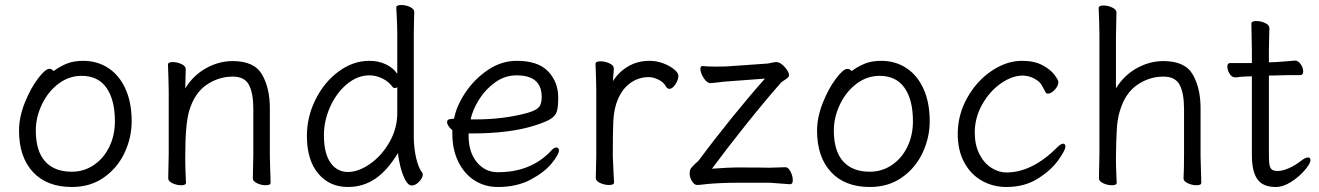

<svg xmlns="http://www.w3.org/2000/svg" viewBox="-20 -729 5268 767"><path d="M312 -486Q369 -486 413 -457Q457 -428 481.5 -373.5Q506 -319 506 -245Q506 -179 477.5 -118.5Q449 -58 395 -20Q341 18 267 18Q167 18 111.5 -42Q56 -102 56 -207Q56 -261 79 -318.5Q102 -376 131.5 -415Q161 -454 177 -454Q187 -454 194 -445Q218 -463 246 -474.5Q274 -486 312 -486ZM267 -43Q315 -43 354.5 -69.5Q394 -96 416.5 -142Q439 -188 439 -245Q439 -330 405.5 -378Q372 -426 306 -426Q255 -426 213 -394Q171 -362 147 -311Q123 -260 123 -208Q123 -126 160 -84.5Q197 -43 267 -43Z M992 -115V-293Q992 -357 974.5 -390Q957 -423 910 -423Q853 -423 805 -390Q757 -357 736 -287Q720 -234 720 -105V-89Q720 -63 722 -21L723 1Q723 11 704 11Q686 11 669 3Q652 -5 652 -17L654 -115V-364L653 -413L651 -471Q651 -481 670 -481Q688 -481 705 -473Q722 -465 722 -453L720 -376Q752 -428 803 -456.5Q854 -485 910 -485Q996 -485 1027 -431Q1058 -377 1058 -297V-105L1059 -67L1061 1Q1061 11 1042 11Q1024 11 1007 3Q990 -5 990 -16V-17Z M1565 -661Q1563 -691 1563 -699Q1563 -709 1583 -709Q1601 -709 1618 -701Q1635 -693 1635 -681Q1635 -665 1634 -653L1633 -592V-185Q1633 -140 1642 -99.5Q1651 -59 1667 -39Q1669 -35 1669 -32Q1669 -19 1654.5 -3.5Q1640 12 1625 12Q1610 12 1598 -12Q1586 -36 1578.5 -67.5Q1571 -99 1570 -118Q1527 -47 1478.5 -14.5Q1430 18 1370 18Q1296 18 1251 -36Q1206 -90 1206 -186Q1206 -263 1241 -332.5Q1276 -402 1333.5 -444Q1391 -486 1455 -486Q1492 -486 1521.5 -472Q1551 -458 1567 -434V-593Q1567 -619 1565 -661ZM1370 -42Q1412 -42 1458.5 -74.5Q1505 -107 1536 -161.5Q1567 -216 1567 -276V-381Q1563 -377 1557 -377Q1552 -377 1548 -382Q1533 -403 1507.5 -415.5Q1482 -428 1456 -428Q1408 -428 1366 -393Q1324 -358 1299 -302.5Q1274 -247 1274 -189Q1274 -117 1300 -79.5Q1326 -42 1370 -42Z M1969 -41Q2100 -41 2180 -125Q2192 -140 2203 -140Q2207 -140 2210 -136.5Q2213 -133 2213 -128Q2213 -112 2183.5 -76Q2154 -40 2099 -11Q2044 18 1969 18Q1917 18 1876 -8Q1835 -34 1811 -82.5Q1787 -131 1787 -195V-209Q1778 -216 1772 -225Q1766 -234 1766 -241Q1766 -254 1785 -254L1794 -255Q1803 -305 1839 -359Q1875 -413 1929 -449.5Q1983 -486 2044 -486Q2130 -486 2170 -443.5Q2210 -401 2210 -340Q2210 -302 2204.5 -284Q2199 -266 2179 -253.5Q2159 -241 2114 -227Q2016 -196 1865 -196H1852V-186Q1852 -121 1885 -81Q1918 -41 1969 -41ZM1880 -252Q1992 -252 2087 -278Q2122 -288 2133 -301Q2144 -314 2144 -341Q2144 -385 2119 -406.5Q2094 -428 2043 -428Q1997 -428 1958 -400Q1919 -372 1893.5 -331Q1868 -290 1860 -252Z M2361 -416 2359 -474Q2359 -484 2379 -484Q2397 -484 2414.5 -476Q2432 -468 2432 -456Q2432 -446 2430.5 -431.5Q2429 -417 2429 -405Q2450 -440 2488 -463Q2526 -486 2575 -486Q2603 -486 2629.5 -476Q2656 -466 2673 -452Q2690 -438 2690 -426Q2690 -410 2678 -392Q2666 -374 2654 -374Q2646 -374 2640 -384Q2631 -401 2610 -411Q2589 -421 2572 -421Q2528 -421 2493.5 -394Q2459 -367 2442 -315Q2432 -284 2430 -244Q2428 -204 2428 -106Q2428 -101 2431 -38Q2433 -8 2433 0Q2433 10 2413 10Q2395 10 2377.5 2Q2360 -6 2360 -18L2362 -106V-367Z M3147 -9Q3147 7 3136 7L3109 5Q3089 3 3055 1H2920Q2891 1 2859 2.5Q2827 4 2806 6Q2774 10 2765 10Q2754 10 2744.5 -5Q2735 -20 2735 -37Q2735 -46 2738 -53Q2740 -58 2755 -73Q2769 -85 2772 -89Q2835 -174 2908.5 -264.5Q2982 -355 3036 -415L2889 -404Q2870 -403 2841 -399L2820 -397H2818Q2804 -397 2791 -417.5Q2778 -438 2778 -454Q2778 -465 2785 -465H2787Q2804 -463 2842 -463Q2874 -463 2888 -464L3044 -475Q3048 -475 3061 -478Q3074 -481 3080 -481H3084Q3099 -479 3115.5 -460.5Q3132 -442 3132 -428Q3132 -421 3117.5 -411.5Q3103 -402 3100 -399Q3035 -325 2959.5 -230.5Q2884 -136 2824 -55Q2892 -60 2920 -60Q3020 -60 3055 -59L3117 -61H3118Q3129 -61 3138 -43.5Q3147 -26 3147 -9Z M3500 -486Q3557 -486 3601 -457Q3645 -428 3669.5 -373.5Q3694 -319 3694 -245Q3694 -179 3665.5 -118.5Q3637 -58 3583 -20Q3529 18 3455 18Q3355 18 3299.5 -42Q3244 -102 3244 -207Q3244 -261 3267 -318.5Q3290 -376 3319.5 -415Q3349 -454 3365 -454Q3375 -454 3382 -445Q3406 -463 3434 -474.5Q3462 -486 3500 -486ZM3455 -43Q3503 -43 3542.5 -69.5Q3582 -96 3604.5 -142Q3627 -188 3627 -245Q3627 -330 3593.5 -378Q3560 -426 3494 -426Q3443 -426 3401 -394Q3359 -362 3335 -311Q3311 -260 3311 -208Q3311 -126 3348 -84.5Q3385 -43 3455 -43Z M4000 18Q3947 18 3902.5 -7Q3858 -32 3832 -80Q3806 -128 3806 -194Q3806 -271 3844 -338.5Q3882 -406 3941.5 -446Q4001 -486 4063 -486Q4112 -486 4144.5 -468.5Q4177 -451 4192.5 -430Q4208 -409 4208 -401Q4208 -386 4193.5 -370.5Q4179 -355 4166 -355Q4160 -355 4157 -360Q4154 -365 4148.5 -376Q4143 -387 4137.5 -394.5Q4132 -402 4125 -407Q4096 -427 4065 -427Q4023 -427 3978 -395.5Q3933 -364 3903.5 -311.5Q3874 -259 3874 -199Q3874 -150 3892.5 -113.5Q3911 -77 3940.5 -58.5Q3970 -40 4000 -40Q4103 -40 4203 -140Q4218 -155 4227 -155Q4236 -155 4236 -143Q4236 -129 4207.5 -89Q4179 -49 4126 -15.5Q4073 18 4000 18Z M4710 -115V-293Q4710 -357 4692.5 -390Q4675 -423 4628 -423Q4571 -423 4523 -390Q4475 -357 4454 -287Q4444 -255 4441.5 -214Q4439 -173 4438 -105V-89Q4438 -63 4440 -21L4441 1Q4441 11 4422 11Q4404 11 4387 3Q4370 -5 4370 -17L4372 -115V-590L4371 -639L4369 -697Q4369 -707 4388 -707Q4406 -707 4423 -699Q4440 -691 4440 -679L4438 -580V-376Q4470 -428 4521 -456.5Q4572 -485 4628 -485Q4714 -485 4745 -431Q4776 -377 4776 -297V-105L4777 -67L4779 1Q4779 11 4760 11Q4742 11 4725 3Q4708 -5 4708 -16V-17Q4710 -49 4710 -115Z M4935 -422Q4923 -420 4915 -420H4914Q4901 -420 4892 -434.5Q4883 -449 4883 -463Q4883 -477 4894 -477H4981V-528L4979 -635Q4979 -645 4999 -645Q5017 -645 5034 -637Q5051 -629 5051 -617Q5051 -596 5050 -581L5049 -528V-480L5077 -481Q5105 -483 5124.5 -484.5Q5144 -486 5153 -487H5154Q5166 -487 5176 -472.5Q5186 -458 5186 -444Q5186 -429 5174 -429Q5114 -429 5088 -428L5049 -427V-108Q5049 -80 5052 -67.5Q5055 -55 5062.5 -50.5Q5070 -46 5085 -46Q5103 -46 5128.5 -57Q5154 -68 5178 -87Q5195 -100 5205 -100Q5215 -100 5215 -89Q5215 -76 5192.5 -49.5Q5170 -23 5138 -2.5Q5106 18 5076 18Q5025 18 5003 -13Q4981 -44 4981 -110V-424H4976Q4957 -424 4935 -422Z"/></svg>

Font: Iansui 0.93
Style: Regular
Weight: 400
Designer: But Ko / Fontworks Inc.
Foundry: zi-hi.com / Fontworks Inc.
Version: Version 0.931